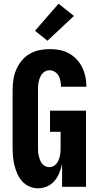

<svg xmlns="http://www.w3.org/2000/svg" viewBox="-20 -1008 540 1036"><path d="M186 8Q161 8 138 -2Q115 -12 99 -30.5Q83 -49 73 -71.5Q63 -94 57.5 -118Q52 -142 50 -166.5Q48 -191 48 -215V-520Q48 -548 52 -576.5Q56 -605 67 -631Q78 -657 96 -679.5Q114 -702 138.5 -716.5Q163 -731 191 -737Q219 -743 247 -743Q274 -743 300 -738.5Q326 -734 349.5 -721.5Q373 -709 391.5 -690Q410 -671 422 -647.5Q434 -624 440 -598Q446 -572 446 -546V-540H309V-542Q309 -557 306 -572Q303 -587 295.5 -600Q288 -613 275 -621Q262 -629 247 -629Q235 -629 224.5 -623.5Q214 -618 207 -609Q200 -600 195.5 -589Q191 -578 188.5 -566.5Q186 -555 185.5 -543.5Q185 -532 185 -520V-215Q185 -203 185.5 -191.5Q186 -180 188.5 -169Q191 -158 195 -147Q199 -136 206 -126.5Q213 -117 223.5 -111.5Q234 -106 246 -106Q258 -106 268.5 -111.5Q279 -117 286 -126.5Q293 -136 297 -146.5Q301 -157 303.5 -168.5Q306 -180 306.5 -191.5Q307 -203 307 -215V-297H250V-411H444V0H315V-124Q310 -100 300.5 -76Q291 -52 274.5 -32.5Q258 -13 234.5 -2.5Q211 8 186 8ZM236 -788 169 -842 296 -988 379 -922Z"/></svg>

Font: Iosevka Term Curly Heavy
Style: Regular
Weight: 900
Designer: Belleve Invis
Foundry: Belleve Invis
Version: Version 32.3.0